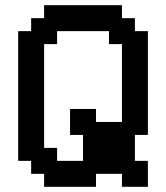

<svg xmlns="http://www.w3.org/2000/svg" viewBox="-20 -720 640 740"><path d="M250 -200H300V-100H200V-150H150V-550H200V-600H400V-550H450V-250H350V-300H250ZM350 0V-50H450V0H550V-100H500V-200H550V-600H500V-650H450V-700H150V-650H100V-600H50V-100H100V-50H150V0Z"/></svg>

Font: Matrix Sans Video
Style: Regular
Weight: 400
Designer: Brad Neil
Version: Version 1.100